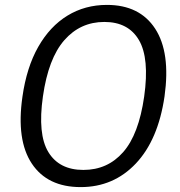

<svg xmlns="http://www.w3.org/2000/svg" viewBox="-20 -753 734 783"><path d="M309 10Q173.5 10 109.8 -85.8Q46 -181.5 71.5 -358.5Q88.5 -478.5 136 -562Q183.5 -645.5 255 -689.2Q326.5 -733 416 -733Q549.5 -733 612.8 -636Q676 -539 651 -360Q625 -182.5 534 -86.2Q443 10 309 10ZM320 -60Q418.5 -60 482.2 -132.5Q546 -205 568 -359.5Q590 -515 546.8 -589.2Q503.5 -663.5 405.5 -663.5Q307.5 -663.5 242.2 -589Q177 -514.5 155 -359.5Q133 -205.5 177.2 -132.8Q221.5 -60 320 -60Z"/></svg>

Font: Public Sans Light
Style: Italic
Weight: 300
Italic angle: -8°
Designer: The Public Sans project authors (U.S. Web Design System). Libre Franklin designed by Pablo Impallari and Rodrigo Fuenzal
Version: Version 1.007; ttfautohint (v1.8.1) -l 8 -r 50 -G 200 -x 14 